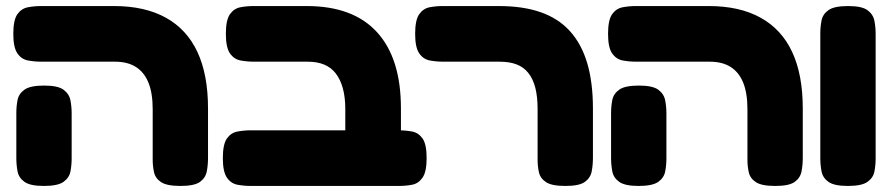

<svg xmlns="http://www.w3.org/2000/svg" viewBox="-20 -606 2948 635"><path d="M577 9Q532 9 513 -3.5Q494 -16 489.5 -36Q485 -56 485 -77V-245Q485 -298 471 -332.5Q457 -367 429.5 -384.5Q402 -402 360 -402H117Q94 -402 72.5 -406Q51 -410 37.5 -429.5Q24 -449 24 -494Q24 -540 37.5 -559Q51 -578 72.5 -582Q94 -586 116 -586H357Q459 -586 528.5 -547.5Q598 -509 633 -434Q668 -359 668 -247V-84Q668 -61 664 -39.5Q660 -18 641.5 -4.5Q623 9 577 9ZM125 9Q80 9 61 -4.5Q42 -18 38 -39.5Q34 -61 34 -83V-232Q34 -254 38 -275Q42 -296 61 -309.5Q80 -323 126 -323Q172 -323 190.5 -309Q209 -295 213 -274Q217 -253 217 -231V-82Q217 -60 213 -39Q209 -18 190 -4.5Q171 9 125 9Z M1214 9Q1178 9 1158 -2.5Q1138 -14 1130 -33.5Q1122 -53 1122 -77V-245Q1122 -284 1114 -313.5Q1106 -343 1090.5 -363Q1075 -383 1052 -392.5Q1029 -402 997 -402H820Q797 -402 775.5 -406Q754 -410 740.5 -429.5Q727 -449 727 -494Q727 -540 740.5 -559Q754 -578 775 -582Q796 -586 819 -586H994Q1071 -586 1129 -564.5Q1187 -543 1226.5 -500Q1266 -457 1286 -394Q1306 -331 1306 -247V-84Q1306 -58 1298.5 -37Q1291 -16 1271.5 -3.5Q1252 9 1214 9ZM810 9Q787 9 765.5 5Q744 1 730.5 -18.5Q717 -38 717 -83Q717 -129 730.5 -148Q744 -167 765.5 -171Q787 -175 809 -175H1299Q1322 -175 1343 -171Q1364 -167 1377.5 -148Q1391 -129 1391 -83Q1391 -38 1377.5 -18.5Q1364 1 1343 5Q1322 9 1298 9Z M1850 9Q1805 9 1786 -3.5Q1767 -16 1762.5 -36Q1758 -56 1758 -77V-245Q1758 -286 1750.5 -315.5Q1743 -345 1727.5 -364.5Q1712 -384 1688.5 -393Q1665 -402 1632 -402H1446Q1423 -402 1401.5 -406Q1380 -410 1366.5 -429.5Q1353 -449 1353 -494Q1353 -540 1366.5 -559Q1380 -578 1401 -582Q1422 -586 1445 -586H1630Q1710 -586 1768.5 -565.5Q1827 -545 1865 -503Q1903 -461 1922 -397.5Q1941 -334 1941 -247V-84Q1941 -61 1937 -39.5Q1933 -18 1914.5 -4.5Q1896 9 1850 9Z M2544 9Q2499 9 2480 -3.5Q2461 -16 2456.5 -36Q2452 -56 2452 -77V-245Q2452 -298 2438 -332.5Q2424 -367 2396.5 -384.5Q2369 -402 2327 -402H2084Q2061 -402 2039.5 -406Q2018 -410 2004.5 -429.5Q1991 -449 1991 -494Q1991 -540 2004.5 -559Q2018 -578 2039.5 -582Q2061 -586 2083 -586H2324Q2426 -586 2495.5 -547.5Q2565 -509 2600 -434Q2635 -359 2635 -247V-84Q2635 -61 2631 -39.5Q2627 -18 2608.5 -4.5Q2590 9 2544 9ZM2092 9Q2047 9 2028 -4.5Q2009 -18 2005 -39.5Q2001 -61 2001 -83V-232Q2001 -254 2005 -275Q2009 -296 2028 -309.5Q2047 -323 2093 -323Q2139 -323 2157.5 -309Q2176 -295 2180 -274Q2184 -253 2184 -231V-82Q2184 -60 2180 -39Q2176 -18 2157 -4.5Q2138 9 2092 9Z M2784 9Q2739 9 2720 -4.5Q2701 -18 2697 -39.5Q2693 -61 2693 -83V-495Q2693 -517 2697 -538Q2701 -559 2720 -572.5Q2739 -586 2785 -586Q2831 -586 2849.5 -572Q2868 -558 2872 -537Q2876 -516 2876 -494V-82Q2876 -60 2872 -39Q2868 -18 2849 -4.5Q2830 9 2784 9Z"/></svg>

Font: Fredoka SemiExpanded
Style: Bold
Weight: 700
Width: 6
Designer: Ben Nathan
Foundry: Milena B. Brandão, Ben Nathan
Version: Version 2.001